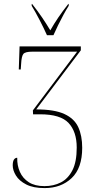

<svg xmlns="http://www.w3.org/2000/svg" viewBox="-20 -951 508 981"><path d="M220 -771Q205 -805 182.5 -848.5Q160 -892 142 -921V-931H144Q173 -894 194.5 -862.5Q216 -831 237 -796Q257 -831 278.5 -862.5Q300 -894 329 -931H331V-921Q318 -901 304 -875Q290 -849 276.5 -821.5Q263 -794 253 -771ZM208 10Q150 10 114 -8.5Q78 -27 61.5 -54Q45 -81 45 -106Q45 -144 68 -145Q67 -106 81.5 -73Q96 -40 127 -20Q158 0 207 0Q254 0 291 -19Q328 -38 350 -81Q372 -124 372 -197Q372 -278 330.5 -322.5Q289 -367 185 -367H149L148 -387L374 -687H145Q109 -687 99.5 -675.5Q90 -664 88 -625L86 -596H76L80 -714H393V-694L165 -392Q258 -392 309 -368.5Q360 -345 380 -301Q400 -257 400 -196Q400 -92 346 -41Q292 10 208 10Z"/></svg>

Font: Noto Serif Display Condensed Thin
Style: Regular
Weight: 100
Width: 3
Designer: Monotype Design Team
Foundry: Monotype Imaging Inc.
Version: Version 2.009